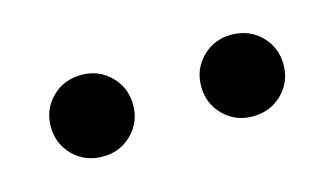

<svg xmlns="http://www.w3.org/2000/svg" viewBox="-33 -840 450 259"><g transform="rotate(-15 192.5 -711.0)"><path d="M145 -711Q145 -687 128.5 -670.5Q112 -654 88 -654Q63 -654 46.5 -670.5Q30 -687 30 -711Q30 -735 46.5 -751.5Q63 -768 88 -768Q112 -768 128.5 -751.5Q145 -735 145 -711ZM355 -711Q355 -687 338.5 -670.5Q322 -654 297 -654Q273 -654 256.5 -670.5Q240 -687 240 -711Q240 -735 256.5 -751.5Q273 -768 297 -768Q322 -768 338.5 -751.5Q355 -735 355 -711Z"/></g></svg>

Font: FiraGO
Style: Regular
Weight: 400
Designer: bBox Type
Foundry: bBox Type GmbH
Version: Version 1.001;April 20, 2020;FontCreator 12.0.0.2555 64-bit